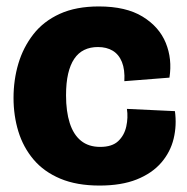

<svg xmlns="http://www.w3.org/2000/svg" viewBox="-20 -562 579 596"><path d="M289 14Q218 14 167 -7.5Q116 -29 84 -67Q52 -105 37 -154Q22 -203 22 -258Q22 -314 37 -364.5Q52 -415 83.5 -455.5Q115 -496 165.5 -519Q216 -542 287 -542Q371 -542 422.5 -510.5Q474 -479 494.5 -429Q515 -379 506 -321L366 -310Q368 -346 358.5 -369.5Q349 -393 330 -404.5Q311 -416 284 -416Q260 -416 241.5 -407Q223 -398 210.5 -379.5Q198 -361 191.5 -333Q185 -305 185 -266Q185 -216 196.5 -180Q208 -144 231.5 -125Q255 -106 291 -106Q328 -106 347 -124Q366 -142 372 -169.5Q378 -197 374 -224L523 -217Q529 -173 519 -131.5Q509 -90 480.5 -57Q452 -24 404.5 -5Q357 14 289 14Z"/></svg>

Font: Bricolage Grotesque 96pt ExtraBold
Style: Regular
Weight: 800
Designer: Mathieu Triay
Foundry: Atelier Triay
Version: Version 1.001;gftools[0.9.33.dev8+g029e19f]